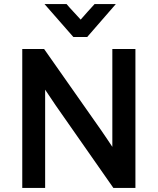

<svg xmlns="http://www.w3.org/2000/svg" viewBox="-20 -920 772 940"><path d="M198 -900H306Q322 -881 340 -862Q358 -843 375 -824Q391 -843 408.5 -862Q426 -881 443 -900H547L407 -739H339ZM89 0V-680H196L474 -284Q488 -264 502 -243Q516 -222 530 -201V-680H643V0H535L252 -405L201 -481V0Z"/></svg>

Font: Palanquin SemiBold
Style: Regular
Weight: 600
Designer: Pria Ravichandran
Version: Version 1.0.4